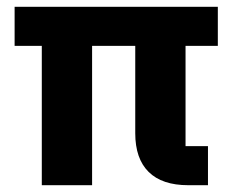

<svg xmlns="http://www.w3.org/2000/svg" viewBox="-20 -545 695 565"><path d="M526 -115H592V0H534Q457 0 417.5 -39Q378 -78 378 -153V-410H251V0H103V-410H23V-525H621V-410H526Z"/></svg>

Font: IBM Plex Thai
Style: Bold
Weight: 700
Designer: Mike Abbink, Paul van der Laan, Pieter van Rosmalen, Ben Mitchell, Mark Frömberg
Foundry: Bold Monday
Version: Version 1.0